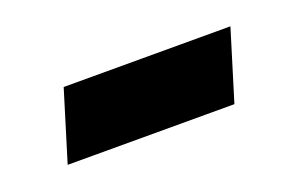

<svg xmlns="http://www.w3.org/2000/svg" viewBox="-33 -368 428 277"><g transform="rotate(-20 181.0 -230.0)"><path d="M70.5 -283.5H326.5L293.5 -176H37.5Z"/></g></svg>

Font: Newsreader 16pt 16pt ExtraBold
Style: Italic
Weight: 800
Italic angle: -17°
Version: Version 1.003